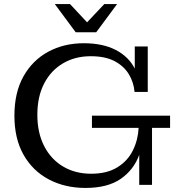

<svg xmlns="http://www.w3.org/2000/svg" viewBox="-20 -911 870 946"><path d="M353 -752 250 -891H325L409 -801L494 -891H557L454 -752ZM401 15Q300 15 220.5 -27Q141 -69 96 -148.5Q51 -228 51 -341Q51 -455 95.5 -534.5Q140 -614 217.5 -656Q295 -698 393 -698Q486 -698 550 -665Q614 -632 644 -573V-682H708V-458H643Q639 -505 615 -545Q591 -585 545 -609.5Q499 -634 427 -634Q350 -634 290.5 -599Q231 -564 197.5 -499.5Q164 -435 164 -345Q164 -257 197.5 -191.5Q231 -126 291 -90.5Q351 -55 429 -55Q507 -55 558 -86.5Q609 -118 634.5 -169.5Q660 -221 663 -281H433V-341H818V-281H729V0H666V-148Q639 -74 574.5 -29.5Q510 15 401 15Z"/></svg>

Font: Montagu Slab 16pt
Style: Regular
Weight: 400
Designer: Florian Karsten
Foundry: Florian Karsten
Version: Version 1.000; ttfautohint (v1.8.3)